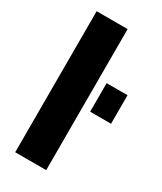

<svg xmlns="http://www.w3.org/2000/svg" viewBox="-203 -883 804 955"><g transform="rotate(30 199.0 -405.0)"><path d="M56 0V-810H234V0ZM278 -361V-525H398V-361Z"/></g></svg>

Font: Oswald Heavy
Style: Regular
Weight: 400
Designer: Vernon Adams
Foundry: Vernon Adams
Version: Version 4.101